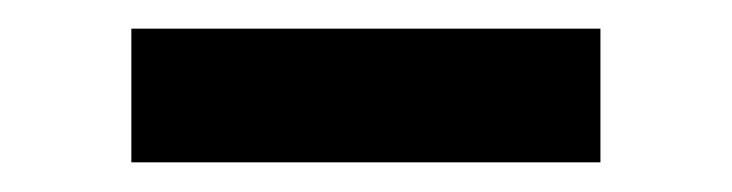

<svg xmlns="http://www.w3.org/2000/svg" viewBox="-20 -373 503 132"><path d="M392.8 -353.3V-261.4H70.3V-353.3Z"/></svg>

Font: Inter Zeller Medium
Style: Regular
Weight: 500
Designer: Rasmus Andersson; Joe Bland
Foundry: zeller
Version: Version 3.015;git-dec3a8cb1